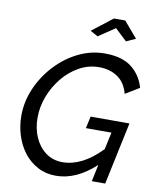

<svg xmlns="http://www.w3.org/2000/svg" viewBox="-98 -992 882 1072"><g transform="rotate(10 343.0 -455.5)"><path d="M292 5Q235 5 189 -19.5Q143 -44 111 -85.5Q79 -127 62 -180.5Q45 -234 45 -292Q45 -373 78 -448.5Q111 -524 167.5 -584.5Q224 -645 295.5 -680Q367 -715 445 -715Q543 -715 597.5 -672Q652 -629 671 -560L592 -512Q576 -574 532 -604Q488 -634 426 -634Q367 -634 314.5 -605Q262 -576 222 -527.5Q182 -479 159 -419Q136 -359 136 -297Q136 -236 158 -186Q180 -136 220.5 -106Q261 -76 316 -76Q370 -76 425 -103.5Q480 -131 536 -189L557 -286H412L427 -354H647L572 0H496L516 -96Q408 5 292 5ZM344 -826 460 -916H524L601 -826L548 -802L481 -865L387 -802Z"/></g></svg>

Font: Raleway Medium
Style: Italic
Weight: 500
Italic angle: -12°
Designer: Matt McInerney, Pablo Impallari, Rodrigo Fuenzalida
Foundry: Matt McInerney, Pablo Impallari, Rodrigo Fuenzalida
Version: Version 4.026